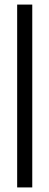

<svg xmlns="http://www.w3.org/2000/svg" viewBox="-20 -680 216 839"><path d="M55 139V-660H121V139Z"/></svg>

Font: Bricolage Grotesque 48pt Light
Style: Regular
Weight: 300
Designer: Mathieu Triay
Foundry: Atelier Triay
Version: Version 1.000; ttfautohint (v1.8.4.7-5d5b);gftools[0.9.32]